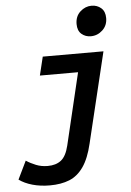

<svg xmlns="http://www.w3.org/2000/svg" viewBox="-103 -827 726 1062"><g transform="rotate(-5 260.0 -296.0)"><path d="M131 189Q78 189 34 176.5Q-10 164 -40 142L9 41Q33 57 63 69Q93 81 128 81Q174 81 202.5 58.5Q231 36 245 -22L340 -421H128L153 -524H490L369 -22Q350 59 317.5 105.5Q285 152 239 170.5Q193 189 131 189ZM428 -613Q398 -613 376.5 -631.5Q355 -650 355 -687Q355 -730 383 -755.5Q411 -781 446 -781Q477 -781 499 -762Q521 -743 521 -706Q521 -665 493 -639Q465 -613 428 -613Z"/></g></svg>

Font: Ubuntu Sans Mono SemiBold
Style: Italic
Weight: 600
Italic angle: -13.5°
Monospace: yes
Designer: Dalton Maag Ltd
Foundry: Dalton Maag Ltd
Version: Version 1.006